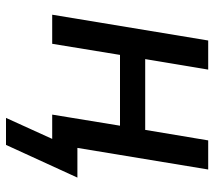

<svg xmlns="http://www.w3.org/2000/svg" viewBox="-57 -503 714 640"><g transform="rotate(90 300.0 -183.0)"><path d="M373 154 443 0H362L399 -226H163L126 0H29L115 -520H212L177 -310H413L448 -520H545L473 -84H572L463 154Z"/></g></svg>

Font: Iosevka Medium Extended
Style: Italic
Weight: 500
Width: 7
Italic angle: -9°
Monospace: yes
Designer: Belleve Invis
Foundry: Belleve Invis
Version: Version 32.5.0; ttfautohint (v1.8.4)